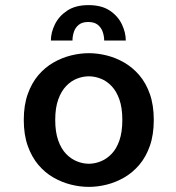

<svg xmlns="http://www.w3.org/2000/svg" viewBox="-20 -720 690 751"><path d="M327.5 11Q293.5 11 258 2.2Q222.5 -6.5 189.2 -25.5Q156 -44.5 130 -75.2Q104 -106 88.5 -149.5Q73 -193 73 -251Q73 -308.5 88.5 -352Q104 -395.5 130 -426Q156 -456.5 189.2 -475.5Q222.5 -494.5 258 -503.2Q293.5 -512 327.5 -512Q361.5 -512 397 -503.2Q432.5 -494.5 465.5 -475.5Q498.5 -456.5 524.8 -426Q551 -395.5 566.2 -352Q581.5 -308.5 581.5 -251Q581.5 -193 566.2 -149.5Q551 -106 524.8 -75.2Q498.5 -44.5 465.5 -25.5Q432.5 -6.5 397 2.2Q361.5 11 327.5 11ZM327.5 -79.5Q350.5 -79.5 373.8 -88.8Q397 -98 416.2 -117.8Q435.5 -137.5 447 -170.5Q458.5 -203.5 458.5 -251Q458.5 -298 447 -330.8Q435.5 -363.5 416.2 -383.5Q397 -403.5 373.8 -412.5Q350.5 -421.5 327.5 -421.5Q304.5 -421.5 281.2 -412.5Q258 -403.5 238.8 -383.5Q219.5 -363.5 207.8 -330.8Q196 -298 196 -251Q196 -203.5 207.8 -170.5Q219.5 -137.5 238.8 -117.8Q258 -98 281.2 -88.8Q304.5 -79.5 327.5 -79.5ZM326 -700Q377.5 -700 409.5 -678.5Q441.5 -657 456.8 -624.8Q472 -592.5 472 -561.5H387.5Q387.5 -578.5 381.8 -595.2Q376 -612 362.5 -623Q349 -634 325 -634Q301.5 -634 288 -623Q274.5 -612 269 -595.2Q263.5 -578.5 263.5 -561.5H179Q179 -592.5 194.8 -624.8Q210.5 -657 243 -678.5Q275.5 -700 326 -700Z"/></svg>

Font: Trispace Thin Medium
Style: Regular
Weight: 500
Version: Version 1.210